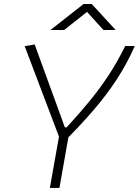

<svg xmlns="http://www.w3.org/2000/svg" viewBox="-20 -918 679 938"><path d="M223.6 0 268.1 -250.5 100.6 -692.4 149.4 -700.7 296.9 -295.9H305.7Q365.7 -361.3 415.5 -421.6Q465.3 -481.9 508.8 -547.6Q552.2 -613.3 591.8 -693.4H638.7Q599.1 -604.5 550.3 -530Q501.5 -455.6 442.9 -387Q384.3 -318.4 314 -247.1L270.5 0ZM226.6 -771.5 388.2 -898.4H428.2L544.9 -771.5H485.4L405.3 -859.9L293.5 -771.5Z"/></svg>

Font: Cascadia Mono PL ExtraLight
Style: Italic
Weight: 200
Italic angle: -10°
Monospace: yes
Designer: Aaron Bell
Foundry: Saja Typeworks
Version: Version 2404.023; ttfautohint (v1.8.4)